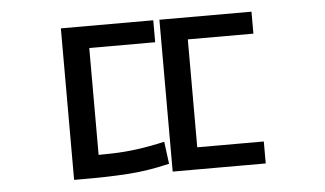

<svg xmlns="http://www.w3.org/2000/svg" viewBox="-40 -531 1001 592"><g transform="rotate(-5 460.0 -235.0)"><path d="M167 -470H453V-402H249V-38H167ZM472 -470H757V-402H554V-38H472ZM472 -68H760V0H472ZM167 -71H213Q254 -71 292.5 -72Q331 -73 371 -78.5Q411 -84 454 -94L463 -25Q396 -9 336 -5Q276 -1 213 -1H167Z"/></g></svg>

Font: lkorean25
Style: Book
Weight: 400
Designer: Jelle Bosma - Monotype Design Team
Foundry: Monotype Imaging Inc.
Version: Version 2.003